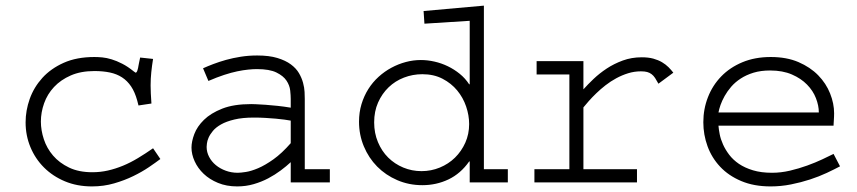

<svg xmlns="http://www.w3.org/2000/svg" viewBox="-20 -647 3040 681"><path d="M522.9 -438Q519 -414.1 516.6 -390.9Q514.2 -367.7 514.2 -344.2Q514.2 -319.3 517.1 -279.8L471.2 -272.9L466.8 -290Q458.5 -320.3 445.1 -340.3Q431.6 -360.4 412.8 -372.6Q394 -384.8 369.6 -389.9Q345.2 -395 314.9 -395Q266.6 -395 231 -379.4Q195.3 -363.8 171.6 -338.4Q147.9 -313 136.5 -280.8Q125 -248.5 125 -215.8Q125 -185.1 135.5 -153.1Q146 -121.1 168.2 -95.2Q190.4 -69.3 224.9 -52.7Q259.3 -36.1 307.6 -36.1Q335.9 -36.1 362.8 -42.2Q389.6 -48.3 416.3 -59.3Q442.9 -70.3 469.2 -86.2Q495.6 -102.1 522.9 -121.1L548.8 -83Q532.7 -70.8 508.3 -54.2Q483.9 -37.6 452.9 -22.5Q421.9 -7.3 384.8 3.4Q347.7 14.2 306.2 14.2Q253.4 14.2 210.2 -3.9Q167 -22 136 -53Q105 -84 87.9 -125.2Q70.8 -166.5 70.8 -212.9Q70.8 -254.9 85.4 -296.1Q100.1 -337.4 130.1 -370.6Q160.2 -403.8 206.1 -424.3Q252 -444.8 314.9 -444.8Q327.6 -444.8 343 -443.4Q358.4 -441.9 376 -436.5Q393.6 -431.2 413.3 -421.1Q433.1 -411.1 454.6 -393.6Q460.4 -389.2 460.9 -389.2Q464.8 -389.2 467.5 -397.7Q470.2 -406.2 471.2 -414.1Q472.2 -418 473.4 -425.5Q474.6 -433.1 477.1 -442.9Z M1149.9 -46.9V0H1011.2V-71.8Q996.1 -57.6 975.8 -42.5Q955.6 -27.3 931.6 -14.6Q907.7 -2 879.9 6.1Q852.1 14.2 821.3 14.2Q783.2 14.2 753.2 1.7Q723.1 -10.7 702.4 -30.5Q681.6 -50.3 670.4 -75Q659.2 -99.6 659.2 -123.5Q659.2 -145 669.2 -171.6Q679.2 -198.2 703.4 -221.9Q727.5 -245.6 768.3 -261.7Q809.1 -277.8 871.1 -277.8Q874.5 -277.8 888.2 -277.3Q901.9 -276.9 921.6 -275.4Q941.4 -273.9 964.8 -271.5Q988.3 -269 1011.2 -265.1V-295.9Q1011.2 -308.1 1009.3 -326.2Q1007.3 -344.2 996.1 -361.1Q984.9 -377.9 960.4 -389.9Q936 -401.9 891.1 -401.9Q877.4 -401.9 860.1 -400.1Q842.8 -398.4 821.5 -394Q800.3 -389.6 774.9 -381.3Q749.5 -373 719.2 -359.9L700.2 -404.8Q716.3 -412.1 736.8 -419.9Q757.3 -427.7 781.7 -434.6Q806.2 -441.4 834 -445.8Q861.8 -450.2 892.1 -450.2Q934.6 -450.2 963.6 -441.4Q992.7 -432.6 1011.5 -418.7Q1030.3 -404.8 1040.3 -387.7Q1050.3 -370.6 1054.9 -353.3Q1059.6 -335.9 1060.3 -320.8Q1061 -305.7 1061 -295.9V-46.9ZM1011.2 -219.2Q1002.4 -220.7 989 -222.7Q975.6 -224.6 958.5 -226.1Q941.4 -227.5 921.6 -228.8Q901.9 -230 880.9 -230Q839.8 -230 811.3 -223.1Q782.7 -216.3 764.2 -205.8Q745.6 -195.3 735.1 -182.6Q724.6 -169.9 719.7 -158.4Q714.8 -147 713.9 -137.9Q712.9 -128.9 712.9 -126Q712.9 -107.4 721.7 -90.6Q730.5 -73.7 745.6 -61.3Q760.7 -48.8 780.8 -41.5Q800.8 -34.2 823.2 -34.2Q833.5 -34.2 852.3 -37.1Q871.1 -40 895.8 -50.5Q920.4 -61 950 -82Q979.5 -103 1011.2 -139.2Z M1696.3 -46.9H1781.2V0H1646V-74.2H1644Q1613.8 -31.2 1570.8 -10.7Q1527.8 9.8 1478 9.8Q1430.2 9.8 1388.9 -8.1Q1347.7 -25.9 1317.6 -56.4Q1287.6 -86.9 1270.5 -127.9Q1253.4 -168.9 1253.4 -215.3Q1253.4 -248.5 1262.2 -277.6Q1271 -306.6 1286.4 -331.1Q1301.8 -355.5 1322.8 -374.5Q1343.8 -393.6 1368.2 -406.7Q1392.6 -419.9 1419.2 -427Q1445.8 -434.1 1472.7 -434.1Q1496.6 -434.1 1521.2 -428.5Q1545.9 -422.9 1568.6 -411.9Q1591.3 -400.9 1610.8 -385Q1630.4 -369.1 1644 -348.1H1646V-573.2L1485.4 -563L1482.4 -607.9L1696.3 -627ZM1644 -207Q1644 -237.8 1633.3 -269.3Q1622.6 -300.8 1601.6 -326.2Q1580.6 -351.6 1549.6 -367.7Q1518.6 -383.8 1478 -383.8Q1443.8 -383.8 1412.8 -371.8Q1381.8 -359.9 1358.4 -337.4Q1335 -314.9 1321 -283.4Q1307.1 -252 1307.1 -212.9Q1307.1 -174.8 1320.6 -142.8Q1334 -110.8 1356.9 -88.1Q1379.9 -65.4 1410.4 -52.7Q1440.9 -40 1475.1 -40Q1509.3 -40 1540 -52.7Q1570.8 -65.4 1593.8 -87.9Q1616.7 -110.4 1630.4 -140.9Q1644 -171.4 1644 -207Z M2049.3 -330.1Q2064.5 -347.2 2085.2 -366.9Q2106 -386.7 2131.8 -403.8Q2157.7 -420.9 2189 -432.4Q2220.2 -443.8 2256.3 -443.8Q2279.8 -443.8 2297.4 -439Q2314.9 -434.1 2328.1 -426.3Q2341.3 -418.5 2351.1 -408.7Q2360.8 -398.9 2368.2 -389.2L2315.4 -350.1Q2309.1 -361.8 2303.5 -370.4Q2297.9 -378.9 2291 -384Q2284.2 -389.2 2275.4 -391.6Q2266.6 -394 2253.4 -394Q2230 -394 2208 -387.2Q2186 -380.4 2165.8 -369.4Q2145.5 -358.4 2127.7 -344.5Q2109.9 -330.6 2095 -316.2Q2080.1 -301.8 2068.6 -288.8Q2057.1 -275.9 2049.3 -266.1V-46.9H2239.3V0H1875.5V-46.9H1999.5V-382.8H1883.3V-430.2H2049.3Z M2959.5 -57.1Q2939.5 -46.4 2912.4 -33.7Q2885.3 -21 2853.3 -10.5Q2821.3 0 2785.6 7.1Q2750 14.2 2713.4 14.2Q2653.8 14.2 2608.9 -4.9Q2564 -23.9 2534.2 -55.7Q2504.4 -87.4 2489.5 -128.4Q2474.6 -169.4 2474.6 -213.4Q2474.6 -260.3 2491 -302.2Q2507.3 -344.2 2538.1 -376Q2568.8 -407.7 2613.3 -426.3Q2657.7 -444.8 2713.9 -444.8Q2770 -444.8 2812 -426.8Q2854 -408.7 2882.1 -379.9Q2910.2 -351.1 2924.3 -315.4Q2938.5 -279.8 2938.5 -245.1Q2938.5 -239.3 2938.2 -232.7Q2938 -226.1 2937.5 -220Q2937 -213.9 2936.8 -208.7Q2936.5 -203.6 2936.5 -201.2H2528.3Q2529.3 -188 2532.7 -170.7Q2536.1 -153.3 2544.4 -134.8Q2552.7 -116.2 2566.4 -98.1Q2580.1 -80.1 2600.8 -65.9Q2621.6 -51.8 2650.6 -43Q2679.7 -34.2 2718.3 -34.2Q2750 -34.2 2782 -41.7Q2814 -49.3 2843 -59.8Q2872.1 -70.3 2896.5 -81.8Q2920.9 -93.3 2936.5 -101.1ZM2884.3 -248Q2884.3 -272.5 2874 -298.8Q2863.8 -325.2 2842.5 -346.9Q2821.3 -368.7 2788.8 -382.8Q2756.3 -397 2711.4 -397Q2678.7 -397 2652.8 -389.2Q2627 -381.3 2607.2 -368.4Q2587.4 -355.5 2573.5 -339.4Q2559.6 -323.2 2550.3 -306.6Q2541 -290 2535.6 -274.7Q2530.3 -259.3 2528.3 -248Z"/></svg>

Font: Ethiopic Sadiss
Style: Regular
Weight: 400
Designer: abass alamnehe
Foundry: Senamirmir Project
Version: Version 5.100